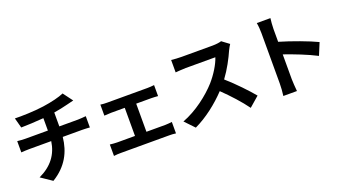

<svg xmlns="http://www.w3.org/2000/svg" viewBox="-64 -1402 3682 2066"><g transform="rotate(-20 1777.0 -369.0)"><path d="M55 -350C81 -352 118 -354 148 -354H399C378 -208 298 -100 148 -30L275 56C441 -45 514 -188 531 -354H752C779 -354 813 -352 840 -350V-479C818 -477 771 -473 749 -473H535V-632C593 -641 646 -653 694 -665C711 -669 737 -676 771 -684L689 -794C638 -771 546 -748 446 -734C336 -718 191 -715 115 -717L146 -602C214 -603 311 -607 404 -615V-473H147C116 -473 82 -476 55 -479Z M979 27C1006 23 1037 22 1061 22H1614C1631 22 1668 23 1689 27V-104C1669 -102 1641 -98 1614 -98H1396V-420H1567C1590 -420 1620 -418 1645 -416V-542C1621 -539 1591 -537 1567 -537H1109C1087 -537 1052 -538 1030 -542V-416C1052 -418 1088 -420 1109 -420H1265V-98H1061C1036 -98 1005 -101 979 -104Z M1808 -66 1911 42C2048 -23 2181 -127 2287 -239C2381 -148 2474 -46 2539 44L2653 -55C2594 -127 2473 -255 2374 -341C2441 -431 2497 -538 2531 -616C2540 -636 2558 -667 2566 -678L2484 -739C2464 -732 2424 -726 2381 -726H2028C1998 -726 1937 -729 1910 -733V-591C1931 -592 1986 -598 2028 -598H2367C2345 -527 2284 -428 2218 -353C2124 -248 1969 -126 1808 -66Z M2912 44H3068C3064 3 3059 -67 3059 -96V-379C3167 -342 3317 -284 3420 -230L3477 -368C3385 -413 3193 -484 3059 -523V-671C3059 -712 3064 -756 3068 -791H2912C2919 -756 2922 -706 2922 -671V-96C2922 -56 2918 4 2912 44Z"/></g></svg>

Font: GenEiGothic-pro-Regular
Style: Bold
Weight: 700
Designer: Ryoko NISHIZUKA (kana & ideographs); Paul D. Hunt (Latin, Greek & Cyrillic); Wenlong ZHANG (bopomofo); Sandoll Communica
Foundry: Adobe Systems Incorporated; o_tamon
Version: Version 1.000.140830